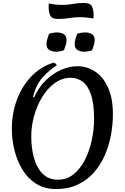

<svg xmlns="http://www.w3.org/2000/svg" viewBox="-20 -1251 842 1296"><path d="M358 25Q280 25 223.5 -11Q167 -47 131 -106.5Q95 -166 77.5 -237.5Q60 -309 60 -379Q60 -490 96 -582.5Q132 -675 195 -739Q258 -803 342 -828Q349 -826 355.5 -821Q362 -816 363 -810Q312 -778 268 -729Q224 -680 202 -596L210 -594Q242 -663 290 -709.5Q338 -756 393.5 -780Q449 -804 503 -804Q566 -804 620.5 -769Q675 -734 708.5 -662Q742 -590 742 -479Q742 -409 728.5 -337Q715 -265 686 -200Q657 -135 612 -84.5Q567 -34 504 -4.5Q441 25 358 25ZM372 -38Q430 -38 475.5 -74Q521 -110 552 -169.5Q583 -229 599 -302.5Q615 -376 615 -450Q615 -552 594 -613Q573 -674 537.5 -700Q502 -726 458 -726Q400 -726 351 -691Q302 -656 266 -598Q230 -540 210.5 -470Q191 -400 191 -330Q191 -251 209.5 -184.5Q228 -118 268 -78Q308 -38 372 -38ZM412 -912Q384 -902 356 -902Q334 -902 314 -913Q294 -924 294 -954Q294 -971 299.5 -988Q305 -1005 311 -1023Q339 -1032 367 -1032Q389 -1032 409 -1021.5Q429 -1011 429 -980Q429 -963 423.5 -946.5Q418 -930 412 -912ZM602 -912Q574 -902 546 -902Q524 -902 504 -913Q484 -924 484 -954Q484 -971 489.5 -988Q495 -1005 501 -1023Q529 -1032 557 -1032Q579 -1032 599 -1021.5Q619 -1011 619 -980Q619 -963 613.5 -946.5Q608 -930 602 -912ZM372 -1123Q331 -1123 319.5 -1145.5Q308 -1168 308 -1209Q308 -1217 311 -1228Q336 -1222 358.5 -1220Q381 -1218 404 -1218Q439 -1218 472.5 -1224.5Q506 -1231 548 -1231Q589 -1231 600.5 -1208Q612 -1185 612 -1145Q612 -1137 609 -1126Q584 -1131 561.5 -1133Q539 -1135 516 -1135Q481 -1135 447.5 -1129Q414 -1123 372 -1123Z"/></svg>

Font: Merienda Medium
Style: Regular
Weight: 500
Designer: Eduardo Rodriguez Tunni
Foundry: Eduardo Rodriguez Tunni
Version: Version 2.001; ttfautohint (v1.8.4.7-5d5b)